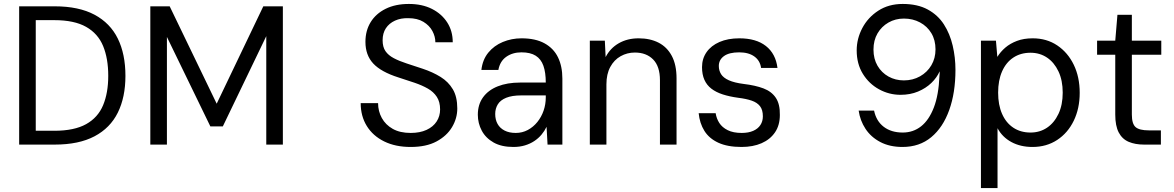

<svg xmlns="http://www.w3.org/2000/svg" viewBox="-20 -732 5943 972"><path d="M77 0V-700H257Q379 -700 458.5 -657.5Q538 -615 576.5 -536.5Q615 -458 615 -348Q615 -240 576.5 -162Q538 -84 458.5 -42Q379 0 257 0ZM161 -70H255Q356 -70 416 -103.5Q476 -137 502 -199.5Q528 -262 528 -348Q528 -436 502 -499Q476 -562 416 -596Q356 -630 255 -630H161Z M741 0V-700H839L1077 -207L1313 -700H1412V0H1328V-549L1108 -92H1045L825 -545V0Z M2059 12Q1982 12 1925 -16Q1868 -44 1837 -94Q1806 -144 1806 -210H1894Q1894 -169 1913 -134.5Q1932 -100 1968.5 -79.5Q2005 -59 2059 -59Q2106 -59 2139.5 -74.5Q2173 -90 2190.5 -117Q2208 -144 2208 -178Q2208 -216 2191.5 -241.5Q2175 -267 2146 -283.5Q2117 -300 2079 -313Q2041 -326 1997 -340Q1909 -368 1869.5 -410.5Q1830 -453 1830 -520Q1830 -577 1856.5 -620Q1883 -663 1932.5 -687.5Q1982 -712 2050 -712Q2117 -712 2166.5 -687Q2216 -662 2244 -618.5Q2272 -575 2272 -518H2184Q2184 -547 2169 -575Q2154 -603 2123.5 -621.5Q2093 -640 2047 -640Q2009 -641 1979.5 -627.5Q1950 -614 1933.5 -589Q1917 -564 1917 -528Q1917 -494 1931.5 -473Q1946 -452 1973.5 -437.5Q2001 -423 2038 -411Q2075 -399 2120 -384Q2171 -367 2210.5 -342.5Q2250 -318 2272.5 -280Q2295 -242 2295 -183Q2295 -133 2268.5 -88.5Q2242 -44 2190 -16Q2138 12 2059 12Z M2579 12Q2519 12 2479 -10.5Q2439 -33 2419 -70.5Q2399 -108 2399 -151Q2399 -203 2425.5 -239.5Q2452 -276 2500 -295Q2548 -314 2612 -314H2743Q2743 -365 2731 -399Q2719 -433 2692 -450Q2665 -467 2620 -467Q2575 -467 2543 -444.5Q2511 -422 2503 -378H2417Q2423 -430 2452 -465.5Q2481 -501 2525.5 -519.5Q2570 -538 2620 -538Q2691 -538 2737 -512.5Q2783 -487 2805 -441.5Q2827 -396 2827 -334V0H2752L2747 -90Q2737 -69 2721.5 -50.5Q2706 -32 2685 -18Q2664 -4 2637.5 4Q2611 12 2579 12ZM2591 -59Q2624 -59 2652 -74Q2680 -89 2700.5 -114.5Q2721 -140 2732 -172Q2743 -204 2743 -239V-249H2619Q2572 -249 2542.5 -237Q2513 -225 2500 -203.5Q2487 -182 2487 -155Q2487 -126 2499 -104.5Q2511 -83 2534.5 -71Q2558 -59 2591 -59Z M2966 0V-526H3042L3046 -443Q3069 -488 3112.5 -513Q3156 -538 3213 -538Q3271 -538 3314 -516Q3357 -494 3381 -449Q3405 -404 3405 -335V0H3321V-326Q3321 -396 3286.5 -431Q3252 -466 3194 -466Q3155 -466 3122 -447.5Q3089 -429 3069.5 -393Q3050 -357 3050 -305V0Z M3734 12Q3663 12 3616.5 -9.5Q3570 -31 3546 -69.5Q3522 -108 3517 -159H3603Q3607 -132 3621.5 -109.5Q3636 -87 3664 -73Q3692 -59 3735 -59Q3769 -59 3793 -69.5Q3817 -80 3829.5 -99Q3842 -118 3842 -143Q3842 -176 3827.5 -194.5Q3813 -213 3785.5 -222.5Q3758 -232 3717 -237Q3673 -243 3639 -254Q3605 -265 3581.5 -283Q3558 -301 3546 -328Q3534 -355 3534 -392Q3534 -435 3557 -468Q3580 -501 3622.5 -519.5Q3665 -538 3723 -538Q3808 -538 3857.5 -499Q3907 -460 3916 -388H3833Q3828 -425 3799 -446Q3770 -467 3722 -467Q3671 -467 3645 -448Q3619 -429 3619 -398Q3619 -375 3630.5 -356.5Q3642 -338 3670 -325.5Q3698 -313 3745 -307Q3804 -300 3845 -284.5Q3886 -269 3907.5 -237Q3929 -205 3928 -150Q3928 -98 3903.5 -62Q3879 -26 3835.5 -7Q3792 12 3734 12Z M4549 12Q4484 12 4436.5 -13Q4389 -38 4361.5 -80Q4334 -122 4327 -172H4405Q4416 -119 4454 -90Q4492 -61 4550 -61Q4603 -61 4643 -92.5Q4683 -124 4707.5 -187.5Q4732 -251 4736 -348Q4737 -354 4737 -359.5Q4737 -365 4737 -371Q4723 -339 4695 -312Q4667 -285 4627.5 -268.5Q4588 -252 4539 -252Q4481 -252 4430 -280Q4379 -308 4348 -358.5Q4317 -409 4317 -477Q4317 -536 4345.5 -590Q4374 -644 4426.5 -678Q4479 -712 4550 -712Q4625 -712 4676.5 -684Q4728 -656 4758.5 -608.5Q4789 -561 4803 -501Q4817 -441 4817 -378Q4817 -263 4785.5 -175Q4754 -87 4694.5 -37.5Q4635 12 4549 12ZM4556 -325Q4601 -325 4637.5 -345.5Q4674 -366 4695 -401.5Q4716 -437 4716 -482Q4716 -529 4695 -564Q4674 -599 4637.5 -618.5Q4601 -638 4556 -638Q4513 -638 4478 -618Q4443 -598 4422.5 -563Q4402 -528 4402 -481Q4402 -434 4422.5 -399Q4443 -364 4478 -344.5Q4513 -325 4556 -325Z M4946 220V-526H5022L5029 -444Q5045 -470 5069.5 -491Q5094 -512 5128.5 -525Q5163 -538 5208 -538Q5279 -538 5332.5 -502Q5386 -466 5416 -404Q5446 -342 5446 -262Q5446 -183 5416 -121Q5386 -59 5332 -23.5Q5278 12 5207 12Q5146 12 5100 -13Q5054 -38 5030 -83V220ZM5197 -61Q5244 -61 5280.5 -85.5Q5317 -110 5338.5 -155.5Q5360 -201 5360 -263Q5360 -325 5338.5 -370.5Q5317 -416 5280.5 -440.5Q5244 -465 5197 -465Q5147 -465 5110 -440.5Q5073 -416 5053 -370.5Q5033 -325 5033 -263Q5033 -201 5053 -155.5Q5073 -110 5110 -85.5Q5147 -61 5197 -61Z M5772 0Q5727 0 5694 -14Q5661 -28 5643.5 -61.5Q5626 -95 5626 -152V-455H5534V-526H5626L5637 -657H5710V-526H5859V-455H5710V-152Q5710 -105 5729 -88.5Q5748 -72 5796 -72H5857V0Z"/></svg>

Font: DM Sans 9pt
Style: Regular
Weight: 400
Designer: Colophon Foundry, Jonny Pinhorn
Foundry: Colophon Foundry
Version: Version 4.004;gftools[0.9.30]